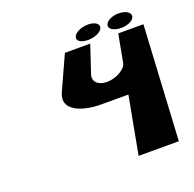

<svg xmlns="http://www.w3.org/2000/svg" viewBox="-122 -809 942 933"><g transform="rotate(-20 349.5 -342.0)"><path d="M426.7 -684C392.7 -684 358.4 -669 351.3 -649C342.3 -629 365.8 -613 402.8 -613C438.8 -613 473.3 -629 478.3 -649C484.4 -669 460.7 -684 426.7 -684ZM584.7 -684C550.7 -684 520.4 -669 515.3 -649C510.3 -629 536.8 -613 573.8 -613C609.8 -613 641.3 -629 643.3 -649C645.4 -669 619.7 -684 584.7 -684ZM680.7 -593H550.7L523.7 -449C518.3 -420 466.7 -390 419.7 -390C369.7 -390 348.3 -420 357.7 -449L405.7 -593H274.7L196.4 -421C153.5 -330 263.4 -297 353.4 -297H495.4L440 0H648Z"/></g></svg>

Font: Hussar Milosc
Style: Obl
Weight: 700
Foundry: Cannot Into Space Fonts
Version: Version 1.02